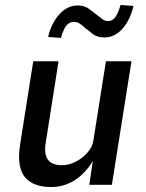

<svg xmlns="http://www.w3.org/2000/svg" viewBox="-20 -745 587 774"><path d="M187 9Q136 9 104 -10.5Q72 -30 62 -69Q52 -108 61 -162L114 -498H216L165 -174Q159 -141 164.5 -120Q170 -99 186.5 -89Q203 -79 229 -79Q258 -79 286 -93.5Q314 -108 334 -131.5Q354 -155 357 -182L407 -498H510L431 0H340L354 -94H353Q322 -44 279.5 -17.5Q237 9 187 9ZM226 -592 174 -596Q187 -652 219.5 -687.5Q252 -723 293 -723Q320 -723 338.5 -709.5Q357 -696 373 -683Q384 -674 394 -667Q404 -660 415 -660Q434 -660 445.5 -677Q457 -694 466 -725L518 -721Q505 -664 473.5 -629Q442 -594 401 -594Q373 -594 355.5 -607Q338 -620 322 -633Q312 -643 301 -650Q290 -657 278 -657Q259 -657 246.5 -640.5Q234 -624 226 -592Z"/></svg>

Font: Nunito Sans 7pt Condensed SemiBold
Style: Italic
Weight: 600
Width: 3
Italic angle: -9°
Designer: Vernon Adams
Foundry: Vernon Adams
Version: Version 3.101;gftools[0.9.27]